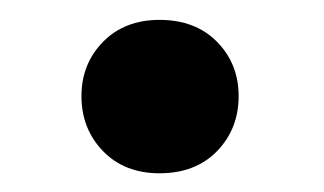

<svg xmlns="http://www.w3.org/2000/svg" viewBox="-20 -437 334 198"><path d="M64 -337.9Q64 -371.1 86.2 -393.8Q108.4 -416.5 144.5 -416.5Q181.6 -416.5 203.9 -393.8Q226.1 -371.1 226.1 -337.9Q226.1 -304.2 203.9 -281.2Q181.6 -258.3 144.5 -258.3Q108.4 -258.3 86.2 -281.2Q64 -304.2 64 -337.9Z"/></svg>

Font: Roboto Condensed ExtraBold
Style: Regular
Weight: 800
Designer: Christian Robertson
Foundry: Google
Version: Version 3.008; 2023